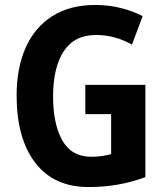

<svg xmlns="http://www.w3.org/2000/svg" viewBox="-20 -744 663 774"><path d="M324 -402H566V-30Q513 -10 456 0Q399 10 337 10Q197 10 122 -88Q47 -186 47 -359Q47 -470 83.5 -552Q120 -634 191 -679Q262 -724 364 -724Q419 -724 468 -711.5Q517 -699 555 -679L512 -564Q479 -583 442.5 -593Q406 -603 367 -603Q280 -603 237 -537.5Q194 -472 194 -355Q194 -243 231.5 -177.5Q269 -112 348 -112Q370 -112 391 -115Q412 -118 428 -123V-284H324Z"/></svg>

Font: Noto Sans Khmer UI Condensed
Style: Bold
Weight: 700
Width: 3
Designer: Danh Hong and the Monotype Design Team
Foundry: Monotype Imaging Inc.
Version: Version 2.002; ttfautohint (v1.8.4.7-5d5b)